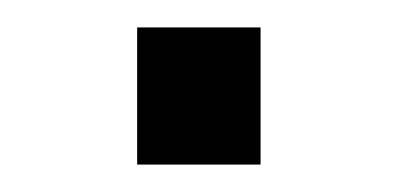

<svg xmlns="http://www.w3.org/2000/svg" viewBox="-20 -480 290 140"><path d="M80 -360V-460H170V-360Z"/></svg>

Font: Tektur
Style: Regular
Weight: 400
Designer: Adam Jagosz
Foundry: Adam Jagosz
Version: Version 1.005;gftools[0.9.30]